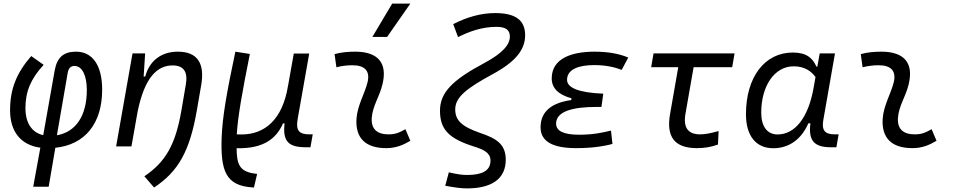

<svg xmlns="http://www.w3.org/2000/svg" viewBox="-20 -815 5313 1069"><path d="M251 224.6 288.1 7.8C452.6 -9.3 548.8 -126.5 548.8 -315.4C548.8 -450.7 495.6 -527.3 403.3 -527.3C334 -527.3 297.9 -495.6 284.7 -423.8L220.7 -62.5C157.2 -76.7 121.6 -130.4 121.6 -213.4C121.6 -305.7 151.9 -377 223.1 -454.1L153.8 -502.9C70.8 -407.2 36.1 -317.9 36.1 -200.7C36.1 -82.5 95.7 -7.3 204.6 7.3L165 224.6ZM296.9 -62 356.9 -409.2C361.3 -435.5 374.5 -447.8 394.5 -447.8C439.5 -447.8 463.4 -390.6 463.4 -314C463.4 -170.4 401.9 -79.6 296.9 -62Z M626.5 0H711.9L746.1 -192.9C785.2 -384.8 855.5 -450.7 940.9 -450.7C1003.4 -450.7 1026.9 -414.6 1014.6 -344.2L990.2 -201.2C957.5 -10.7 902.8 86.4 783.7 166.5L837.9 229C974.1 139.2 1037.1 24.4 1076.2 -202.1L1100.1 -340.3C1121.6 -463.4 1078.6 -527.3 970.2 -527.3C878.4 -527.3 812 -477.1 788.6 -388.7H779.8L788.1 -517.6H717.8Z M1394 229 1411.6 153.3 1391.6 150.4C1310.5 138.2 1298.3 93.8 1297.4 10.3H1301.8C1445.8 12.7 1518.1 -42 1555.7 -127.9H1564.5C1552.7 -26.9 1586.9 4.9 1683.6 4.9H1708.5L1721.2 -66.9H1703.6C1643.1 -66.9 1626 -89.8 1637.7 -154.8L1701.7 -517.1H1615.7L1583.5 -335.9V-336.9C1553.2 -149.4 1454.1 -65.9 1324.2 -66.4L1298.3 -66.9C1304.2 -166.5 1328.6 -301.8 1371.1 -514.6L1290.5 -527.3C1244.1 -308.6 1217.8 -165 1213.9 -44.9C1208.5 132.8 1234.9 219.2 1386.2 228.5Z M2237.3 -95.7C2200.7 -74.7 2178.2 -66.9 2143.1 -66.9C2078.1 -66.9 2045.9 -98.1 2049.8 -157.7C2054.2 -225.6 2092.8 -275.4 2109.4 -345.2C2138.7 -464.4 2084.5 -527.3 1958 -527.3C1919.4 -527.3 1880.9 -524.4 1842.8 -513.7L1853 -440.4C1882.8 -448.2 1912.6 -451.7 1942.4 -451.7C2012.7 -451.7 2042 -418.5 2025.9 -355C2010.7 -293.9 1969.2 -226.1 1964.8 -153.3C1958 -46.4 2015.1 9.8 2130.4 9.8C2185.5 9.8 2226.1 -8.3 2264.6 -31.2ZM2053.2 -609.4H2135.3L2264.6 -794.9H2163.6Z M2580.6 233.9C2716.3 233.9 2795.9 181.2 2795.9 74.7C2795.9 -13.2 2743.2 -44.4 2653.8 -74.7C2550.8 -110.4 2514.6 -144.5 2514.6 -206.1C2514.6 -272.5 2574.2 -321.3 2721.7 -401.4C2856 -473.6 2903.8 -542 2903.8 -619.1C2903.8 -702.6 2850.1 -742.2 2737.3 -742.2C2659.2 -742.2 2581.5 -720.7 2503.4 -680.7L2530.3 -608.4C2591.8 -639.2 2662.6 -665.5 2744.1 -665.5C2796.4 -665.5 2818.8 -647.9 2818.8 -611.8C2818.8 -567.9 2782.2 -520.5 2675.3 -463.4C2499.5 -369.6 2429.7 -299.8 2429.7 -198.7C2429.7 -94.7 2478.5 -43.5 2619.6 1C2677.2 19 2710.9 37.6 2710.9 79.1C2710.9 137.2 2662.1 159.2 2580.1 159.2C2551.8 159.2 2522.9 154.8 2479 144.5L2459 219.2C2513.7 229.5 2548.3 233.9 2580.6 233.9Z M3188 9.8C3268.1 9.8 3336.4 1 3390.1 -13.7L3381.8 -87.9C3337.9 -77.6 3285.6 -64.9 3205.1 -64.9C3118.7 -64.9 3076.2 -85.4 3076.2 -126.5C3076.2 -194.3 3166 -219.7 3302.7 -219.7H3328.6L3338.9 -293.5C3204.6 -298.8 3137.2 -325.2 3137.2 -370.6C3137.2 -432.1 3208.5 -452.6 3288.1 -452.6C3345.2 -452.6 3395.5 -443.8 3441.4 -425.8L3478 -494.6C3425.8 -516.6 3363.3 -527.3 3290.5 -527.3C3159.7 -527.3 3051.8 -488.3 3051.8 -378.4C3051.8 -324.7 3088.4 -288.1 3162.1 -267.6L3160.2 -257.8C3060.5 -244.1 2989.7 -200.2 2989.7 -106.4C2989.7 -28.3 3055.7 9.8 3188 9.8Z M3860.8 9.8C3902.8 9.8 3940.4 3.4 3977.5 -10.3L3981 -85.4C3938 -73.2 3904.8 -66.9 3878.9 -66.9C3809.6 -66.9 3782.7 -105 3796.9 -184.1L3841.8 -440.9H4056.6L4069.8 -517.6H3618.7L3605.5 -440.9H3756.3L3710.9 -181.2C3688 -51.8 3736.3 9.8 3860.8 9.8Z M4530.8 -444.3H4525.4C4504.4 -492.2 4470.2 -522.5 4394 -522.5C4237.3 -522.5 4133.3 -385.3 4133.3 -179.2C4133.3 -59.1 4188.5 10.3 4285.6 10.3C4373 10.3 4442.4 -39.6 4480.5 -128.4H4492.2C4480 -32.7 4512.2 4.9 4606 4.9H4636.7L4649.4 -66.9H4627.4C4570.8 -66.9 4554.2 -91.3 4564 -147L4628.9 -517.6H4543.9ZM4398.9 -445.8C4460.9 -445.8 4497.6 -417.5 4520.5 -386.2L4509.8 -325.7C4480 -157.7 4405.3 -66.4 4309.1 -66.4C4252 -66.4 4218.3 -110.4 4218.3 -188C4218.3 -335 4291 -445.8 4398.9 -445.8Z M5167 -95.7C5130.4 -74.7 5107.9 -66.9 5072.8 -66.9C5007.8 -66.9 4975.6 -98.1 4979.5 -157.7C4983.9 -225.6 5022.5 -275.4 5039.1 -345.2C5068.4 -464.4 5014.2 -527.3 4887.7 -527.3C4849.1 -527.3 4810.5 -524.4 4772.5 -513.7L4782.7 -440.4C4812.5 -448.2 4842.3 -451.7 4872.1 -451.7C4942.4 -451.7 4971.7 -418.5 4955.6 -355C4940.4 -293.9 4898.9 -226.1 4894.5 -153.3C4887.7 -46.4 4944.8 9.8 5060.1 9.8C5115.2 9.8 5155.8 -8.3 5194.3 -31.2Z"/></svg>

Font: Cascadia Mono NF SemiLight
Style: Italic
Weight: 350
Italic angle: -10°
Monospace: yes
Designer: Aaron Bell
Foundry: Saja Typeworks
Version: Version 2404.023